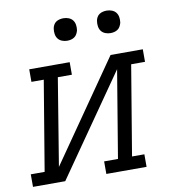

<svg xmlns="http://www.w3.org/2000/svg" viewBox="-95 -803 777 874"><g transform="rotate(-10 293.5 -366.0)"><path d="M-13 0V-58H51L120 -472H63V-530H250V-472H185L119 -69L439 -530H588V-472H524L455 -58H512V0H326V-58H390L457 -461L136 0ZM456 -628Q444 -628 432.5 -632.5Q421 -637 414 -646Q407 -655 405 -667.5Q403 -680 405 -693Q406 -701 410.5 -709.5Q415 -718 422.5 -723Q430 -728 439 -730Q448 -732 456 -732Q469 -732 480.5 -727.5Q492 -723 499 -714Q506 -705 508 -692.5Q510 -680 508 -667Q506 -659 501.5 -650.5Q497 -642 489.5 -637Q482 -632 473.5 -630Q465 -628 456 -628ZM256 -628Q244 -628 232.5 -632.5Q221 -637 214 -646Q207 -655 205 -667.5Q203 -680 205 -693Q206 -701 210.5 -709.5Q215 -718 222.5 -723Q230 -728 239 -730Q248 -732 256 -732Q269 -732 280.5 -727.5Q292 -723 299 -714Q306 -705 308 -692.5Q310 -680 308 -667Q306 -659 301.5 -650.5Q297 -642 289.5 -637Q282 -632 273.5 -630Q265 -628 256 -628Z"/></g></svg>

Font: Iosevka Slab LtExObl
Style: Regular
Weight: 300
Width: 7
Italic angle: -9°
Monospace: yes
Designer: Belleve Invis
Foundry: Belleve Invis
Version: Version 11.1.0; ttfautohint (v1.8.3)